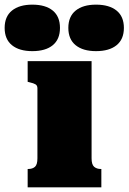

<svg xmlns="http://www.w3.org/2000/svg" viewBox="-91 -806 553 826"><path d="M48 -586Q-8 -586 -39.5 -611.5Q-71 -637 -71 -686Q-71 -735 -39.5 -760.5Q-8 -786 48 -786Q105 -786 136 -760.5Q167 -735 167 -686Q167 -637 136 -611.5Q105 -586 48 -586ZM322 -586Q266 -586 234.5 -611.5Q203 -637 203 -686Q203 -735 234.5 -760.5Q266 -786 322 -786Q379 -786 410.5 -760.5Q442 -735 442 -686Q442 -637 410.5 -611.5Q379 -586 322 -586ZM303 -543V-125Q303 -98 314 -88.5Q325 -79 343 -79H345V0H28V-79H30Q49 -79 59.5 -88.5Q70 -98 70 -125V-426Q70 -438 62 -443Q54 -448 36 -452L28 -454V-543Z"/></svg>

Font: Roboto Serif Black
Style: Regular
Weight: 900
Designer: Greg Gazdowicz
Foundry: Commercial Type
Version: Version 1.008